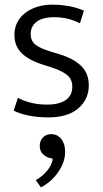

<svg xmlns="http://www.w3.org/2000/svg" viewBox="-20 -496 441 826"><path d="M196 184Q180 181 165.5 168Q151 155 151 131Q151 110 164.5 95.5Q178 81 201 81Q211 81 221.5 85Q232 89 240.5 98Q249 107 254.5 121.5Q260 136 260 158Q260 181 252 203Q244 225 230 245Q216 265 197 282Q178 299 156 310L134 279Q163 263 183.5 237.5Q204 212 207 187ZM324 -396Q295 -410 268.5 -416Q242 -422 213 -422Q162 -422 137 -402Q112 -382 112 -350Q112 -321 131.5 -304.5Q151 -288 205 -272L235 -263Q297 -244 329.5 -212Q362 -180 362 -129Q362 -69 317 -30Q272 9 188 9Q143 9 105 1.5Q67 -6 39 -20L57 -75Q84 -61 115 -53.5Q146 -46 183 -46Q234 -46 262.5 -65.5Q291 -85 291 -123Q291 -155 268.5 -173.5Q246 -192 196 -208L164 -218Q102 -238 72 -268.5Q42 -299 42 -346Q42 -375 54 -399Q66 -423 88 -440Q110 -457 139.5 -466.5Q169 -476 205 -476Q238 -476 274 -470Q310 -464 341 -450Z"/></svg>

Font: Mukta Malar Light
Style: Regular
Weight: 300
Designer: Aadarsh Rajan, Girish Dalvi, Yashodeep Gholap
Foundry: Ek Type
Version: Version 2.538;PS 1.000;hotconv 16.6.51;makeotf.lib2.5.65220;